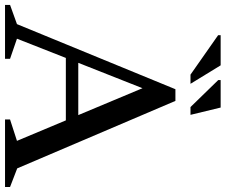

<svg xmlns="http://www.w3.org/2000/svg" viewBox="-95 -811 898 764"><g transform="rotate(90 354.0 -429.0)"><path d="M642 -48.5 716 -20V0H447.5V-20L532.5 -47.5L451 -242H202.5L126 -47.5L206 -20V0H-8.5V-20L68 -47.5L327 -678H373.5ZM222 -291.5H430L323 -547ZM305.5 -738H269L112 -848V-858H232ZM429 -738H398L290.5 -848.5V-858H400Z"/></g></svg>

Font: Newsreader Text Medium
Style: Regular
Weight: 500
Designer: Hugues Gentile
Foundry: Production Type
Version: Version 1.002